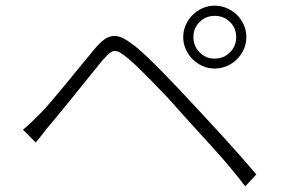

<svg xmlns="http://www.w3.org/2000/svg" viewBox="-20 -698 996 678"><path d="M663 -567Q663 -535 685 -513Q707 -491 738 -491Q770 -491 792 -513Q814 -535 814 -567Q814 -599 792 -620.5Q770 -642 738 -642Q707 -642 685 -620.5Q663 -599 663 -567ZM627 -567Q627 -590 636 -610Q645 -630 660 -645Q675 -660 695 -669Q715 -678 738 -678Q761 -678 781.5 -669Q802 -660 817 -645Q832 -630 841 -610Q850 -590 850 -567Q850 -544 841 -524Q832 -504 817 -489Q802 -474 781.5 -465Q761 -456 738 -456Q715 -456 695 -465Q675 -474 660 -489Q645 -504 636 -524Q627 -544 627 -567ZM61 -240Q78 -254 91.5 -267Q105 -280 122 -297Q140 -315 164 -343.5Q188 -372 214.5 -404Q241 -436 267 -468Q293 -500 314 -525Q333 -548 349.5 -559.5Q366 -571 384 -571Q400 -571 417 -562Q434 -553 457 -535Q477 -519 502 -495Q527 -471 553.5 -444Q580 -417 606.5 -389Q633 -361 656 -336Q680 -310 709 -279Q738 -248 768.5 -214.5Q799 -181 829 -147Q859 -113 885 -82L846 -40Q794 -108 733.5 -174.5Q673 -241 624 -295Q599 -324 572 -353Q545 -382 519.5 -408Q494 -434 471.5 -456Q449 -478 432 -492Q416 -505 405.5 -511.5Q395 -518 386 -518Q376 -518 366 -509.5Q356 -501 341 -484Q323 -462 298.5 -431.5Q274 -401 248.5 -369.5Q223 -338 199 -308.5Q175 -279 158 -259Q144 -243 130.5 -225Q117 -207 106 -195Z"/></svg>

Font: Kinto Sans Light
Style: Regular
Weight: 300
Designer: Authors: Ryoko NISHIZUKA  (kana & ideographs); Paul D. Hunt (Latin, Greek & Cyrillic); Wenlong ZHANG  (bopomofo); Sandol
Foundry: Adobe Systems Incorporated, ookami Inc.
Version: Version 0.001